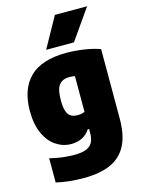

<svg xmlns="http://www.w3.org/2000/svg" viewBox="-149 -892 897 1207"><g transform="rotate(-15 300.0 -289.0)"><path d="M63.5 211V53.5Q145 74 224.5 74Q292.5 74 323 49Q353.5 24 353.5 -34V-59.5H344.5Q325 -29 293.8 -13Q262.5 3 222 3Q169.5 3 124 -26.8Q78.5 -56.5 50.8 -116.8Q23 -177 23 -264.5Q23 -407 100.2 -482.8Q177.5 -558.5 337 -559Q393 -559 451.8 -550.2Q510.5 -541.5 556.5 -525V-71.5Q556.5 34 522.2 100.5Q488 167 418.8 198.5Q349.5 230 242.5 230Q143.5 230 63.5 211ZM353.5 -171V-403.5Q335 -407 318.5 -407Q273 -407 250.8 -378.8Q228.5 -350.5 228.5 -282Q228.5 -235 237.2 -209Q246 -183 263 -172.5Q280 -162 308 -162Q334 -162 353.5 -171ZM221.5 -610 331.5 -808H541L402.5 -610Z"/></g></svg>

Font: Encode Sans Semi Condensed Black
Style: Regular
Weight: 900
Width: 4
Designer: Multiple Designers
Foundry: Impallari Type
Version: Version 2.000